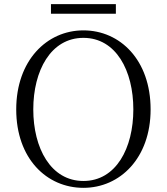

<svg xmlns="http://www.w3.org/2000/svg" viewBox="-20 -888 802 923"><path d="M225 -822H537V-868H225ZM381 15C557 15 704 -128 704 -362C704 -600 557 -742 381 -742C205 -742 58 -597 58 -362C58 -125 205 15 381 15ZM381 -18C224 -18 140 -176 140 -362C140 -548 224 -706 381 -706C538 -706 621 -548 621 -362C621 -176 538 -18 381 -18Z"/></svg>

Font: Noto Serif CJK SC Light
Style: Regular
Weight: 300
Designer: Ryoko NISHIZUKA 西塚涼子 (kana & ideographs); Frank Grießhammer (Latin, Greek & Cyrillic); Wenlong ZHANG 张文龙 (bopomofo); San
Foundry: Adobe
Version: Version 2.001;hotconv 1.1.0;makeotfexe 2.6.0